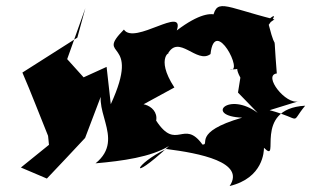

<svg xmlns="http://www.w3.org/2000/svg" viewBox="-20 -572 1042 643"><path d="M260 -313 205 -374 266 -545 239 -446 55 -329C85 -260 112 -188 141 -117L144 -87L50 -11L137 26C180 -19 222 -64 265 -110L336 -297C270 -213 406 -111 300 -25C391 -33 485 -46 546 -83C405 48 431 -24 537 -73C648 -59 803 -29 749 51C862 24 864 -66 864 -77C923 -18 822 -208 1002 -218C949 -154 998 -172 883 -203L980 -233C938 -219 859 -320 907 -326C893 -501 910 -372 880 -489C947 -577 792 -429 899 -507C721 -552 704 -582 690 -500C739 -481 722 -584 572 -470C601 -556 430 -420 395 -473C295 -372 456 -451 351 -223L337 -348ZM777 -262 843 -194C745 -267 664 -183 791 -178C621 -129 686 -86 658 -88C595 -175 571 -64 503 -168C513 -224 423 -244 419 -200L564 -279C496 -383 558 -403 541 -390C578 -461 639 -356 685 -391C699 -520 799 -323 750 -340C816 -336 751 -374 785 -312Z"/></svg>

Font: Asimov Silicon
Style: Regular
Weight: 400
Designer: Google
Version: Version 2.000980; 2014